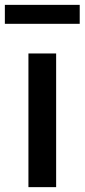

<svg xmlns="http://www.w3.org/2000/svg" viewBox="-30 -770 348 790"><path d="M87 -550H201V0H87ZM-10 -750H298V-672H-10Z"/></svg>

Font: Noto Sans S Chinese Medium
Style: Regular
Weight: 500
Designer: Ryoko NISHIZUKA  (kana & ideographs); Paul D. Hunt (Latin, Greek & Cyrillic); Wenlong ZHANG  (bopomofo); Sandoll Communi
Foundry: Adobe Systems Incorporated
Version: Version 1.000;PS 1;hotconv 1.0.78;makeotf.lib2.5.61930